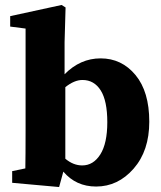

<svg xmlns="http://www.w3.org/2000/svg" viewBox="-20 -736 650 773"><path d="M243 -385V-97Q275 -70 311 -70Q356 -70 384 -114.5Q412 -159 412 -244Q412 -330 385.5 -372Q359 -414 312 -414Q279 -414 243 -385ZM240 -566V-437Q303 -501 385 -501Q470 -501 525.5 -434Q581 -367 581 -246Q581 -129 518 -57Q455 15 367 15Q286 15 235 -45L218 17L29 0V-47L82 -58Q83 -107 83 -210V-621L21 -629V-671L228 -716L244 -706Z"/></svg>

Font: TypoPRO Source Serif Pro
Style: Bold
Weight: 700
Designer: Frank Grießhammer
Foundry: Adobe Systems Incorporated
Version: Version 1.017;PS 1.0;hotconv 1.0.79;makeotf.lib2.5.61930